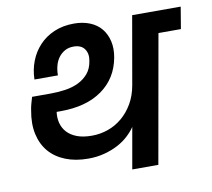

<svg xmlns="http://www.w3.org/2000/svg" viewBox="-82 -842 1031 935"><g transform="rotate(-10 434.0 -374.5)"><path d="M534 -204Q520 -183 497.5 -162Q475 -141 445 -125Q415 -109 377.5 -99Q340 -89 297 -89Q234 -89 185 -108.5Q136 -128 105 -164Q74 -200 62.5 -252Q51 -304 63 -369Q65 -384 69.5 -400Q74 -416 79 -433H170Q209 -433 245 -438.5Q281 -444 309.5 -458Q338 -472 358 -495.5Q378 -519 384 -556Q391 -591 374.5 -615Q358 -639 320 -639Q295 -639 276.5 -628.5Q258 -618 245.5 -601Q233 -584 227 -561.5Q221 -539 221 -514H105Q106 -562 122.5 -604.5Q139 -647 169.5 -679.5Q200 -712 243.5 -730.5Q287 -749 341 -749Q385 -749 419.5 -735Q454 -721 475.5 -695Q497 -669 505.5 -632.5Q514 -596 506 -552Q488 -452 409.5 -396Q331 -340 204 -340H184Q180 -310 187 -284Q194 -258 212 -238.5Q230 -219 260 -207.5Q290 -196 334 -196Q375 -196 413.5 -209.5Q452 -223 483.5 -249.5Q515 -276 537.5 -314.5Q560 -353 569 -403L628 -740H868L850 -632H739L627 0H498Z"/></g></svg>

Font: SVN-Poppins SemiBold
Style: Italic
Weight: 600
Italic angle: -10°
Designer: Ninad Kale (Devanagari), Jonny Pinhorn (Latin)
Foundry: Indian Type Foundry
Version: Version 3.002 2017; ttfautohint (v1.8.3)